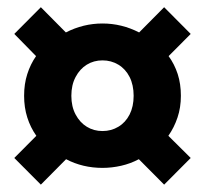

<svg xmlns="http://www.w3.org/2000/svg" viewBox="-20 -595 568 532"><path d="M93.2 -83.4 19.6 -157.3 80.7 -218.7Q64.3 -241.9 55.6 -269.5Q46.8 -297.1 46.8 -329.6Q46.8 -362.5 55.6 -389.8Q64.3 -417.1 79.9 -439.5L19.6 -501L93.2 -575L162.5 -505.1Q210.7 -529.9 264 -529.9Q317.2 -529.9 365.5 -505.1L434.8 -575L508.4 -501L447.2 -439.5Q463.5 -417.1 472.4 -389.8Q481.2 -362.5 481.2 -329.6Q481.2 -297.1 471.9 -269.5Q462.7 -241.9 446.5 -218.7L508.4 -157.3L434.8 -83.4L364.7 -153.9Q341.7 -141.6 315.7 -135.7Q289.6 -129.8 264 -129.8Q209 -129.8 163.1 -153.9ZM264 -231.9Q288.2 -231.9 308 -243.8Q327.8 -255.6 339.1 -277.7Q350.3 -299.8 350.3 -329.6Q350.3 -359.5 339.1 -381.7Q327.8 -403.9 308 -415.8Q288.2 -427.7 264 -427.7Q239.8 -427.7 220.5 -415.8Q201.2 -403.9 189.5 -381.7Q177.7 -359.5 177.7 -329.6Q177.7 -299.8 189.5 -277.7Q201.2 -255.6 220.5 -243.8Q239.8 -231.9 264 -231.9Z"/></svg>

Font: Source Sans 3 Variable
Style: Regular
Weight: 200
Designer: Paul D. Hunt
Foundry: Adobe Systems Incorporated
Version: Version 3.026